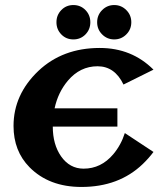

<svg xmlns="http://www.w3.org/2000/svg" viewBox="-20 -739 659 769"><path d="M389.2 -698.7Q409.2 -718.8 437.5 -718.8Q465.8 -718.8 485.8 -698.7Q505.9 -678.7 505.9 -649.9Q505.9 -621.1 485.8 -601.1Q465.8 -581.1 437.5 -581.1Q409.2 -581.1 389.2 -601.1Q369.1 -621.1 369.1 -649.9Q369.1 -678.7 389.2 -698.7ZM225.6 -698.7Q245.1 -718.8 273.9 -718.8Q302.7 -718.8 322.3 -698.7Q341.8 -678.7 341.8 -649.9Q341.8 -621.1 322.3 -601.1Q302.7 -581.1 273.9 -581.1Q245.1 -581.1 225.6 -601.1Q206.1 -621.1 206.1 -649.9Q206.1 -678.7 225.6 -698.7ZM306.2 9.8Q176.3 9.8 98.1 -69.3Q34.2 -134.3 34.2 -234.4Q34.2 -360.4 133.8 -455.1Q231 -546.9 379.4 -546.9Q507.8 -546.9 594.7 -460L474.6 -400.4Q439.5 -473.6 370.6 -473.6Q300.8 -473.6 252 -416Q212.4 -369.1 198.7 -305.2H450.2V-231.9H191.4Q191.4 -160.6 224.6 -112.8Q259.3 -63.5 314.9 -63.5Q384.8 -63.5 433.6 -121.1Q464.8 -158.2 480 -206.1L594.7 -130.4Q576.2 -105.5 551.8 -82Q456.1 9.8 306.2 9.8Z"/></svg>

Font: Klaudia
Style: Bold
Weight: 700
Designer: Wojciech Kalinowski "wmk69" (wmk69@o2.pl)
Foundry: Wojciech Kalinowski "wmk69" (wmk69@o2.pl)
Version: Version 3.1.0; 2021-05-10